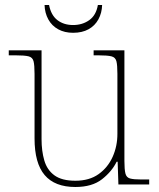

<svg xmlns="http://www.w3.org/2000/svg" viewBox="-20 -737 637 767"><path d="M281 10Q199 10 158.5 -37.5Q118 -85 118 -184V-442Q118 -477 114 -492.5Q110 -508 94 -512Q78 -516 41 -516H15V-536H146V-181Q146 -134 157 -96Q168 -58 197.5 -36.5Q227 -15 281 -15Q337 -15 374 -41.5Q411 -68 430 -110.5Q449 -153 449 -202V-442Q449 -477 445 -492.5Q441 -508 425 -512Q409 -516 372 -516H354V-536H477V-94Q477 -60 481 -44Q485 -28 499.5 -24Q514 -20 544 -20H576V0H453L450 -91H446Q427 -52 387.5 -21Q348 10 281 10ZM272 -606Q238 -606 212.5 -620Q187 -634 173 -659.5Q159 -685 158 -717H176Q184 -676 209.5 -656.5Q235 -637 272 -637Q309 -637 336.5 -656.5Q364 -676 371 -717H388Q387 -685 373 -659.5Q359 -634 333.5 -620Q308 -606 272 -606Z"/></svg>

Font: Noto Serif Armenian Thin
Style: Regular
Weight: 250
Version: Version 2.007